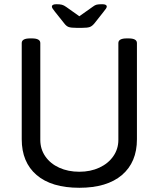

<svg xmlns="http://www.w3.org/2000/svg" viewBox="-20 -884 752 910"><path d="M83 -224V-680Q83 -702 123 -702H131Q171 -702 171 -680V-221Q171 -177 195 -142.5Q219 -108 261 -89Q303 -70 356 -70Q409 -70 451 -89.5Q493 -109 517 -143.5Q541 -178 541 -221V-680Q541 -702 581 -702H589Q629 -702 629 -680V-224Q629 -115 558 -54.5Q487 6 356 6Q224 6 153.5 -54.5Q83 -115 83 -224ZM283 -775 240 -829Q232 -839 229 -844Q226 -849 226 -853Q226 -864 248 -864Q264 -864 273.5 -861.5Q283 -859 294 -851L356 -807L421 -853Q430 -860 438.5 -862Q447 -864 464 -864Q486 -864 486 -853Q486 -849 482.5 -843.5Q479 -838 470 -827L429 -775Q417 -760 405.5 -756Q394 -752 369 -752H343Q317 -752 305.5 -756Q294 -760 283 -775Z"/></svg>

Font: Asap-Regular
Style: Regular
Weight: 400
Designer: Pablo Cosgaya
Foundry: Omnibus-Type
Version: Version 2.000; ttfautohint (v1.8)